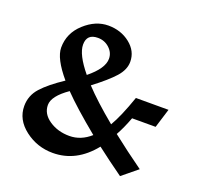

<svg xmlns="http://www.w3.org/2000/svg" viewBox="-117 -820 940 913"><g transform="rotate(20 353.0 -364.0)"><path d="M392 -180Q276 -275 215 -338Q140 -286 140 -241Q140 -196 183.5 -166.5Q227 -137 285.5 -137Q344 -137 392 -180ZM255 -622Q199 -622 199 -568Q199 -518 265 -438Q338 -497 338 -546Q338 -577 313.5 -599.5Q289 -622 255 -622ZM239 -34Q160 -34 98 -81.5Q36 -129 36 -198Q36 -251 72 -291Q108 -331 179 -378Q106 -464 106 -519Q106 -592 162 -643Q218 -694 282 -694Q346 -694 392 -657.5Q438 -621 438 -567Q438 -527 404.5 -489.5Q371 -452 300 -398Q357 -337 454 -257Q486 -311 522 -415H687L657 -318H538Q517 -262 495 -223Q571 -163 655 -103L578 -40Q505 -92 443 -140Q358 -34 239 -34Z"/></g></svg>

Font: Halant Semibold
Style: Regular
Weight: 600
Version: Version 1.100;PS 1.0;hotconv 1.0.78;makeotf.lib2.5.61930; tt